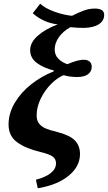

<svg xmlns="http://www.w3.org/2000/svg" viewBox="-20 -811 580 1032"><path d="M173 155Q224 142 252.5 119.5Q281 97 281 67Q281 43 262.5 30Q244 17 194 5Q118 -13 72 -46.5Q26 -80 26 -142Q26 -202 59.5 -258.5Q93 -315 148.5 -358.5Q204 -402 268 -427L270 -432Q213 -446 177.5 -473Q142 -500 142 -541Q142 -582 182 -618Q222 -654 290 -680Q252 -684 217 -700Q182 -716 156 -740L196 -791Q222 -767 270.5 -749Q319 -731 367 -726Q402 -744 431 -754.5Q460 -765 490 -765Q540 -765 540 -731Q540 -699 511 -680.5Q482 -662 431 -661Q396 -661 358 -665Q318 -642 296 -610.5Q274 -579 274 -545Q274 -516 293 -496Q312 -476 342 -466Q399 -490 430 -490Q449 -490 461 -480.5Q473 -471 473 -452Q473 -427 453 -412Q433 -397 394 -397Q356 -397 322 -407Q289 -394 255 -360Q221 -326 199 -281Q177 -236 177 -190Q177 -162 191 -145.5Q205 -129 227 -120Q249 -111 293 -100Q357 -83 383.5 -55Q410 -27 410 17Q410 84 348.5 134Q287 184 183 201Z"/></svg>

Font: Noto Serif Narrow
Style: Bold Italic
Weight: 700
Width: 4
Italic angle: -12°
Designer: Monotype Design Team
Foundry: Monotype Imaging Inc.
Version: Version 1.001